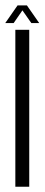

<svg xmlns="http://www.w3.org/2000/svg" viewBox="-34 -712 170 732"><path d="M24.5 0H77.5V-598.5H24.5ZM-14 -624H18L51.5 -672.5L85.5 -624H115.5L68.5 -691.5H33Z"/></svg>

Font: Anybody ExtraCondensed Light
Style: Regular
Weight: 300
Width: 2
Version: Version 1.113;gftools[0.9.25]